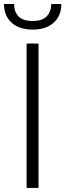

<svg xmlns="http://www.w3.org/2000/svg" viewBox="-25 -925 322 945"><path d="M164.6 0H106V-710.9H164.6ZM276.9 -905.3Q276.9 -847.7 239.3 -813.5Q201.7 -779.3 135.7 -779.3Q69.3 -779.3 32 -813.5Q-5.4 -847.7 -5.4 -905.3H44.4Q44.4 -867.2 65.9 -844.5Q87.4 -821.8 135.7 -821.8Q182.6 -821.8 204.8 -844.7Q227.1 -867.7 227.1 -905.3Z"/></svg>

Font: Franko
Style: Light
Weight: 300
Designer: Google
Version: Version 1.200310; 2013